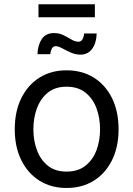

<svg xmlns="http://www.w3.org/2000/svg" viewBox="-20 -890 640 921"><path d="M299.3 11.7Q225.1 11.7 169.2 -23.4Q113.3 -58.6 82 -122.1Q50.8 -185.5 50.8 -269.5Q50.8 -355 82 -418.7Q113.3 -482.4 169.2 -517.6Q225.1 -552.7 299.3 -552.7Q374 -552.7 430.2 -517.6Q486.3 -482.4 517.6 -418.7Q548.8 -355 548.8 -269.5Q548.8 -185.5 517.6 -122.1Q486.3 -58.6 430.2 -23.4Q374 11.7 299.3 11.7ZM299.3 -66.9Q354.5 -66.9 390.1 -95.2Q425.8 -123.5 442.9 -169.7Q460 -215.8 460 -269.5Q460 -323.7 442.9 -370.4Q425.8 -417 390.1 -445.6Q354.5 -474.1 299.3 -474.1Q244.6 -474.1 209.5 -445.6Q174.3 -417 157.2 -370.6Q140.1 -324.2 140.1 -269.5Q140.1 -215.8 157.2 -169.7Q174.3 -123.5 209.5 -95.2Q244.6 -66.9 299.3 -66.9ZM365.7 -627.9Q341.8 -627.9 319.1 -638.2Q296.4 -648.4 278.1 -658.4Q259.8 -668.5 247.1 -668.5Q234.4 -668.5 228.3 -656.2Q222.2 -644 221.2 -629.9H159.7Q161.1 -673.8 180.4 -702.6Q199.7 -731.4 238.8 -731.4Q264.2 -731.4 284.7 -721.2Q305.2 -710.9 322.8 -700.4Q340.3 -689.9 356.4 -689.9Q378.9 -689.9 383.8 -729.5H443.8Q442.4 -683.6 422.1 -655.8Q401.9 -627.9 365.7 -627.9ZM435.1 -869.6V-807.1H164.6V-869.6Z"/></svg>

Font: Inter-Regular
Style: Regular
Weight: 400
Designer: Rasmus Andersson
Foundry: rsms
Version: Version 4.000;git-a52131595